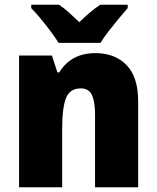

<svg xmlns="http://www.w3.org/2000/svg" viewBox="-20 -786 658 806"><path d="M381 -563Q462 -563 511 -513Q560 -463 560 -360V0H379V-304Q379 -359 366 -387Q353 -415 319 -415Q273 -415 257 -374Q241 -333 241 -246V0H60V-553H198L221 -482H229Q252 -521 290 -542Q328 -563 381 -563ZM226 -606Q213 -627 192.5 -654.5Q172 -682 150 -708.5Q128 -735 111 -752V-766H228Q250 -751 269.5 -733.5Q289 -716 313 -693Q337 -716 358 -734Q379 -752 401 -766H516V-752Q500 -734 478.5 -708Q457 -682 436 -655Q415 -628 402 -606Z"/></svg>

Font: Noto Sans Malayalam SemiCondensed Black
Style: Regular
Weight: 900
Width: 4
Designer: Jelle Bosma - Monotype Design Team
Foundry: Monotype Imaging Inc.
Version: Version 2.104; ttfautohint (v1.8.4.7-5d5b)